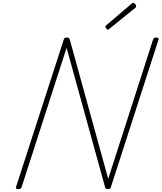

<svg xmlns="http://www.w3.org/2000/svg" viewBox="-20 -1295 1118 1329"><path d="M106 14Q86 14 91 -1L421 -1020Q423 -1028 427 -1031.5Q431 -1035 441 -1035Q450 -1035 454.5 -1033Q459 -1031 462 -1025L729 -57L1039 -1020Q1042 -1028 1046.5 -1031.5Q1051 -1035 1062 -1035Q1081 -1035 1077 -1020L748 -1Q746 7 742 10.5Q738 14 728 14Q719 14 714.5 11.5Q710 9 708 3L441 -964L130 -1Q127 7 122.5 10.5Q118 14 106 14ZM728 -1090Q722 -1090 716 -1096.5Q710 -1103 710 -1109Q710 -1111 710.5 -1113.5Q711 -1116 713 -1118L888 -1267Q892 -1270 894.5 -1272.5Q897 -1275 901 -1275Q906 -1275 911 -1271.5Q916 -1268 919 -1262.5Q922 -1257 922 -1252Q922 -1249 921.5 -1247Q921 -1245 918 -1242L739 -1097Q735 -1094 733 -1092Q731 -1090 728 -1090Z"/></svg>

Font: Playwrite CO Thin
Style: Regular
Weight: 250
Version: Version 1.002